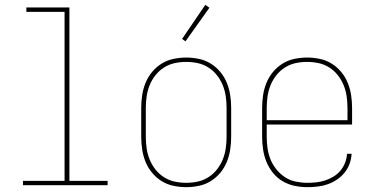

<svg xmlns="http://www.w3.org/2000/svg" viewBox="-20 -766 1540 794"><path d="M75 0V-18H247V-717H89V-735H267V-18H425V0Z M750 8Q724 8 697.5 2.5Q671 -3 648.5 -17Q626 -31 609 -51.5Q592 -72 582 -96.5Q572 -121 568 -147.5Q564 -174 564 -200V-320Q564 -346 568 -372.5Q572 -399 582 -423.5Q592 -448 609 -468.5Q626 -489 648.5 -503Q671 -517 697.5 -522.5Q724 -528 750 -528Q776 -528 802.5 -522.5Q829 -517 851.5 -503Q874 -489 891 -468.5Q908 -448 918 -423.5Q928 -399 932 -372.5Q936 -346 936 -320V-200Q936 -174 932 -147.5Q928 -121 918 -96.5Q908 -72 891 -51.5Q874 -31 851.5 -17Q829 -3 802.5 2.5Q776 8 750 8ZM750 -10Q774 -10 797.5 -15Q821 -20 841.5 -33Q862 -46 877 -65Q892 -84 901 -106Q910 -128 913.5 -152Q917 -176 917 -200V-320Q917 -344 913.5 -368Q910 -392 901 -414Q892 -436 877 -455Q862 -474 841.5 -487Q821 -500 797.5 -505Q774 -510 750 -510Q726 -510 702.5 -505Q679 -500 658.5 -487Q638 -474 623 -455Q608 -436 599 -414Q590 -392 586.5 -368Q583 -344 583 -320V-200Q583 -176 586.5 -152Q590 -128 599 -106Q608 -84 623 -65Q638 -46 658.5 -33Q679 -20 702.5 -15Q726 -10 750 -10ZM747 -595 733 -605 829 -746 846 -734Z M1251 8Q1224 8 1198 2.5Q1172 -3 1149 -16.5Q1126 -30 1109 -51Q1092 -72 1082 -96.5Q1072 -121 1068 -147.5Q1064 -174 1064 -200V-320Q1064 -346 1068 -372.5Q1072 -399 1082 -423.5Q1092 -448 1109 -468.5Q1126 -489 1148.5 -503Q1171 -517 1197.5 -522.5Q1224 -528 1250 -528Q1276 -528 1302.5 -522.5Q1329 -517 1351.5 -503Q1374 -489 1391 -468.5Q1408 -448 1418 -423.5Q1428 -399 1432 -372.5Q1436 -346 1436 -320V-251H1083V-200Q1083 -176 1086.5 -152Q1090 -128 1099 -106Q1108 -84 1123.5 -65Q1139 -46 1159 -33Q1179 -20 1203 -15Q1227 -10 1251 -10Q1270 -10 1288.5 -12Q1307 -14 1325 -20Q1343 -26 1359.5 -36Q1376 -46 1388 -60.5Q1400 -75 1407 -93Q1414 -111 1415 -130H1434Q1433 -109 1425.5 -88.5Q1418 -68 1404.5 -51.5Q1391 -35 1373 -23Q1355 -11 1335 -4Q1315 3 1293.5 5.5Q1272 8 1251 8ZM1083 -269H1417V-320Q1417 -344 1413.5 -368Q1410 -392 1401 -414Q1392 -436 1377 -455Q1362 -474 1341.5 -487Q1321 -500 1297.5 -505Q1274 -510 1250 -510Q1226 -510 1202.5 -505Q1179 -500 1158.5 -487Q1138 -474 1123 -455Q1108 -436 1099 -414Q1090 -392 1086.5 -368Q1083 -344 1083 -320Z"/></svg>

Font: Iosevka Thin
Style: Regular
Weight: 100
Monospace: yes
Designer: Belleve Invis
Foundry: Belleve Invis
Version: Version 32.5.0; ttfautohint (v1.8.4)